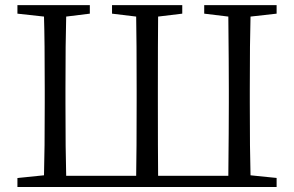

<svg xmlns="http://www.w3.org/2000/svg" viewBox="-20 -749 1179 769"><path d="M1087.9 -694.3 983.4 -682.6Q980.5 -586.9 980.5 -391.6V-336.9Q980.5 -142.6 983.4 -46.9L1087.9 -36.1V0H49.8V-36.1L156.2 -46.9Q159.2 -143.6 159.2 -336.9V-391.6Q159.2 -587.9 156.2 -682.6L49.8 -694.3V-728.5H339.8V-694.3L245.1 -682.6Q242.2 -585.9 242.2 -391.6V-336.9Q242.2 -140.6 245.1 -44.9H525.4Q527.3 -141.6 527.3 -344.7V-389.6Q527.3 -586.9 525.4 -682.6L428.7 -694.3V-728.5H710V-694.3L613.3 -682.6Q612.3 -586.9 612.3 -389.6V-344.7Q612.3 -141.6 613.3 -44.9H894.5Q896.5 -236.3 896.5 -336.9V-391.6Q896.5 -492.2 894.5 -682.6L797.9 -694.3V-728.5H1087.9Z"/></svg>

Font: GenYoMin JP Regular
Style: Regular
Weight: 400
Version: Version 1.001;PS 1;hotconv 16.6.51;makeotf.lib2.5.65220 DEVE